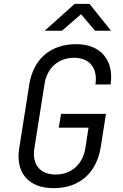

<svg xmlns="http://www.w3.org/2000/svg" viewBox="-20 -970 640 1000"><path d="M213 -810H303L402 -896L475 -810H558L446 -950H369ZM259 10C392 10 481 -67 504 -200L532 -377H298L286 -305H441L425 -200C411 -114 352 -61 270 -61C189 -61 146 -113 159 -197L212 -533C225 -617 285 -669 366 -669C447 -669 490 -615 477 -530H556C575 -656 504 -740 378 -740C244 -740 155 -664 133 -533L80 -197C60 -70 129 10 259 10Z"/></svg>

Font: JetBrains Mono Light
Style: Italic
Weight: 336
Italic angle: -9°
Monospace: yes
Designer: Philipp Nurullin, Konstantin Bulenkov
Foundry: JetBrains
Version: Version 2.305